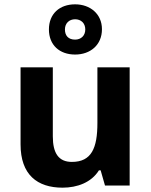

<svg xmlns="http://www.w3.org/2000/svg" viewBox="-20 -857 697 887"><path d="M327 -605C397 -605 451 -649 451 -722C451 -793 396 -837 327 -837C255 -837 206 -793 206 -721C206 -649 255 -605 327 -605ZM327 -674C296 -674 280 -692 280 -721C280 -750 300 -768 327 -768C354 -768 374 -750 374 -721C374 -692 354 -674 327 -674ZM579 -546H430V-289C430 -173 403 -109 312 -109C251 -109 224 -149 224 -227V-546H75V-190C75 -50 152 10 269 10C337 10 402 -14 437 -70H445L465 0H579Z"/></svg>

Font: Noto Sans Bassa Vah
Style: Bold
Weight: 700
Designer: Monotype Design Team
Foundry: Monotype Imaging Inc.
Version: Version 2.002